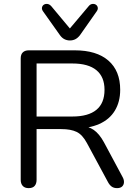

<svg xmlns="http://www.w3.org/2000/svg" viewBox="-20 -965 709 992"><path d="M128 7Q108 7 97.5 -4.5Q87 -16 87 -36V-663Q87 -684 98 -694.5Q109 -705 129 -705H366Q479 -705 540 -652Q601 -599 601 -501Q601 -439 573.5 -393.5Q546 -348 493 -324.5Q440 -301 366 -301L376 -314H396Q435 -314 464 -294Q493 -274 517 -230L613 -51Q621 -37 620.5 -23.5Q620 -10 611 -1.5Q602 7 585 7Q568 7 557 -1Q546 -9 538 -24L429 -226Q406 -269 376 -283.5Q346 -298 297 -298H169V-36Q169 -16 159 -4.5Q149 7 128 7ZM169 -363H354Q436 -363 478 -397.5Q520 -432 520 -501Q520 -568 478 -602.5Q436 -637 354 -637H169ZM341 -756Q326 -756 313 -762.5Q300 -769 290 -783L202 -907Q195 -917 197 -926.5Q199 -936 207 -941Q215 -946 225.5 -944.5Q236 -943 245 -933L341 -818L438 -933Q446 -943 456.5 -944.5Q467 -946 475 -941Q483 -936 485 -926.5Q487 -917 480 -907L393 -783Q382 -769 369.5 -762.5Q357 -756 341 -756Z"/></svg>

Font: Nunito
Style: Regular
Weight: 400
Designer: Vernon Adams
Foundry: Vernon Adams
Version: Version 3.602